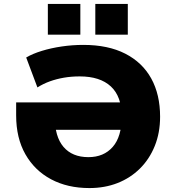

<svg xmlns="http://www.w3.org/2000/svg" viewBox="-20 -944 895 975"><path d="M434 11Q323 11 239.5 -33.5Q156 -78 109 -160.5Q62 -243 62 -358V-424H672V-285H199L258 -352Q258 -250 302.5 -198Q347 -146 429 -146Q507 -146 552.5 -198Q598 -250 598 -352Q598 -454 543 -505Q488 -556 385 -556Q342 -556 304.5 -549.5Q267 -543 233.5 -531Q200 -519 170 -500L113 -652Q145 -671 192 -685.5Q239 -700 293.5 -708Q348 -716 403 -716Q529 -716 616 -671.5Q703 -627 748 -545.5Q793 -464 793 -351Q793 -270 766 -203Q739 -136 690.5 -88Q642 -40 577 -14.5Q512 11 434 11ZM464 -768V-924H629V-768ZM223 -768V-924H388V-768Z"/></svg>

Font: Nunito Sans 7pt Black
Style: Regular
Weight: 900
Designer: Vernon Adams
Foundry: Vernon Adams
Version: Version 3.101;gftools[0.9.27]